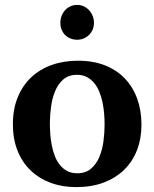

<svg xmlns="http://www.w3.org/2000/svg" viewBox="-20 -746 624 778"><path d="M403.8 -242.2Q403.8 -263.2 401.9 -286.4Q399.9 -309.6 395.3 -332Q390.6 -354.5 382.3 -374.5Q374 -394.5 361.6 -409.7Q349.1 -424.8 332 -433.8Q314.9 -442.9 292 -442.9Q258.3 -442.9 236.8 -424.3Q215.3 -405.8 203.4 -376.7Q191.4 -347.7 186.8 -313Q182.1 -278.3 182.1 -246.1Q182.1 -224.6 183.8 -201.2Q185.5 -177.7 190.2 -155.3Q194.8 -132.8 202.6 -112.8Q210.4 -92.8 222.9 -77.4Q235.4 -62 252.4 -53Q269.5 -43.9 293 -43.9Q327.1 -43.9 348.6 -62.3Q370.1 -80.6 382.3 -109.4Q394.5 -138.2 399.2 -173.3Q403.8 -208.5 403.8 -242.2ZM553.2 -241.2Q553.2 -185.1 535.4 -138.4Q517.6 -91.8 483.4 -58.3Q449.2 -24.9 400.1 -6.3Q351.1 12.2 289.1 12.2Q231.9 12.2 184.8 -5.4Q137.7 -22.9 103.8 -55.7Q69.8 -88.4 51 -135.5Q32.2 -182.6 32.2 -242.2Q32.2 -303.7 51.8 -351.6Q71.3 -399.4 106.2 -432.4Q141.1 -465.3 189.5 -482.7Q237.8 -500 295.9 -500Q357.9 -500 405.8 -481Q453.6 -461.9 486.3 -427.5Q519 -393.1 536.1 -345.7Q553.2 -298.3 553.2 -241.2ZM360.8 -652.8Q360.8 -639.2 355.7 -626.7Q350.6 -614.3 341.3 -605Q332 -595.7 319.6 -590.3Q307.1 -585 292.5 -585Q277.8 -585 265.4 -590.1Q252.9 -595.2 243.9 -604.2Q234.9 -613.3 229.7 -625.7Q224.6 -638.2 224.6 -652.8Q224.6 -668 229.5 -681.2Q234.4 -694.3 243.4 -704.3Q252.4 -714.4 264.9 -720.2Q277.3 -726.1 292.5 -726.1Q306.6 -726.1 319.1 -720.5Q331.5 -714.8 340.8 -704.8Q350.1 -694.8 355.5 -681.4Q360.8 -668 360.8 -652.8Z"/></svg>

Font: Charis SIL Afr
Style: Bold
Weight: 700
Foundry: SIL International
Version: Version 5.000